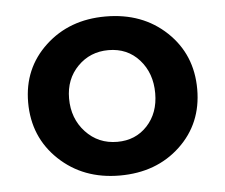

<svg xmlns="http://www.w3.org/2000/svg" viewBox="-40 -472 613 523"><g transform="rotate(-5 267.0 -210.5)"><path d="M36 -213Q36 -306 101.5 -367Q167 -428 266 -428Q367 -428 432.5 -366Q498 -304 498 -209Q498 -115 433 -54Q368 7 268 7Q168 7 102 -55.5Q36 -118 36 -213ZM269 -85Q319 -85 351 -119.5Q383 -154 383 -208Q383 -263 350.5 -299.5Q318 -336 266 -336Q216 -336 182 -301.5Q148 -267 148 -214Q148 -159 182.5 -122Q217 -85 269 -85Z"/></g></svg>

Font: EauTest
Style: Bold Italic
Weight: 700
Italic angle: -12°
Designer: Christian Thalmann (Catharsis Fonts)
Version: Version 0.001;PS 000.001;hotconv 1.0.88;makeotf.lib2.5.64775